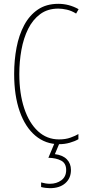

<svg xmlns="http://www.w3.org/2000/svg" viewBox="-20 -744 455 1004"><path d="M285 -699Q229 -699 190 -670Q151 -641 127 -592.5Q103 -544 92 -483Q81 -422 81 -357Q81 -255 106.5 -178Q132 -101 178.5 -58Q225 -15 289 -15Q323 -15 349 -24.5Q375 -34 390 -43V-16Q371 -5 344.5 2.5Q318 10 289 10Q218 10 165 -34.5Q112 -79 83 -161.5Q54 -244 54 -358Q54 -429 66.5 -495Q79 -561 106.5 -612.5Q134 -664 178 -694Q222 -724 285 -724Q341 -724 391 -696L378 -673Q354 -688 329.5 -693.5Q305 -699 285 -699ZM351 145Q351 188 321.5 214Q292 240 241 240Q232 240 219 238.5Q206 237 195 234V210Q220 217 241 217Q276 217 301 198.5Q326 180 326 145Q326 110 300 96Q274 82 233 81L267 0H293L267 62Q308 67 329.5 89Q351 111 351 145Z"/></svg>

Font: Noto Sans Lao UI ExtCond Thin
Style: Regular
Weight: 100
Width: 2
Designer: Monotype Design Team
Foundry: Monotype Imaging Inc.
Version: Version 2.000; ttfautohint (v1.8.4.7-5d5b)